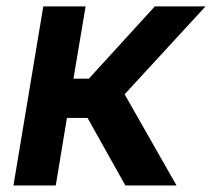

<svg xmlns="http://www.w3.org/2000/svg" viewBox="-20 -565 646 585"><path d="M21 0 111.9 -545.5H240.8L203.8 -325.3H250.7L451.7 -545.5H606.2L359.7 -277.7L517.8 0H361.9L246.8 -205.6H183.9L149.9 0Z"/></svg>

Font: Inter UI Semi Bold
Style: Italic
Weight: 600
Italic angle: -9.39999°
Designer: Rasmus Andersson
Foundry: rsms
Version: 3.2;8d6f07862